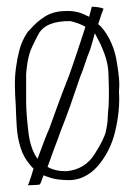

<svg xmlns="http://www.w3.org/2000/svg" viewBox="-20 -533 391 573"><path d="M69 -42Q50 -64 41 -93.5Q32 -123 30 -154.5Q28 -186 27 -219Q25 -246 24.5 -274.5Q24 -303 27.5 -330Q31 -357 38 -384Q45 -411 61 -435Q63 -439 68 -443Q88 -467 113 -483Q138 -499 172 -500Q207 -502 233 -489Q239 -486 246 -483L254 -513Q279 -512 289 -507Q287 -503 286.5 -500.5Q286 -498 284 -494Q281 -484 273 -461Q277 -458 281 -454Q300 -433 312.5 -404Q325 -375 329 -345Q333 -322 335 -301Q337 -280 335 -260Q337 -232 334 -201.5Q331 -171 323.5 -140Q316 -109 302.5 -83Q289 -57 270.5 -36Q252 -15 227 -4Q202 7 170 4Q144 3 123 -5Q116 -7 110 -10L101 14Q99 17 98 18Q94 19 63 20Q66 15 68 8Q70 1 74 -10Q77 -20 80 -30Q74 -35 69 -42ZM127 -149Q137 -176 150 -212.5Q163 -249 187 -310Q195 -332 215 -392Q228 -431 235 -453Q216 -464 190 -470Q116 -471 94.5 -430.5Q73 -390 68.5 -374.5Q64 -359 62 -346.5Q60 -334 58 -313Q58 -268 58 -231.5Q58 -195 65 -137Q71 -88 92 -59Q116 -125 127 -149ZM178 -22Q233 -27 262 -72.5Q291 -118 296 -141Q301 -164 301.5 -180Q302 -196 304 -215Q305 -234 305 -256Q305 -278 303.5 -317Q302 -356 277 -407Q271 -419 263 -434Q257 -410 249 -385Q240 -363 233.5 -342.5Q227 -322 219 -303Q205 -261 190.5 -220Q176 -179 160 -139Q156 -128 152 -116.5Q148 -105 143 -93L122 -35Q144 -22 178 -22Z"/></svg>

Font: Londrina Solid Thin
Style: Regular
Weight: 250
Designer: Marcelo Magalhaes
Foundry: Marcelo Magalhães
Version: Version 1.002